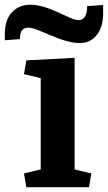

<svg xmlns="http://www.w3.org/2000/svg" viewBox="-67 -782 451 802"><path d="M244.6 -74.2 314.5 -57.6 304.7 0H43L33.2 -57.6L103 -74.2V-455.6L33.2 -472.2L43 -529.8L244.6 -540.5ZM261.2 -697.8Q296.9 -697.8 296.9 -756.3L363.8 -761.2V-726.1Q363.8 -668 336.4 -634.8Q309.1 -601.6 264.6 -602.1Q220.2 -602.1 145 -634.3Q116.7 -646.5 92.3 -656.2Q67.4 -666 51.8 -666.5Q36.1 -666.5 26.4 -657.2Q16.6 -647.9 16.1 -618.7L-46.9 -613.8V-638.2Q-46.9 -700.2 -16.6 -731.4Q13.7 -762.7 60.5 -762.2Q107.9 -762.2 176.3 -730Q202.1 -717.8 224.6 -708Q247.1 -698.2 261.2 -697.8Z"/></svg>

Font: NoticiaText-Bold
Style: Bold
Weight: 700
Designer: JM Sole
Foundry: JM Sole
Version: Version 1.003